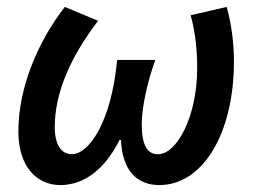

<svg xmlns="http://www.w3.org/2000/svg" viewBox="-20 -522 733 554"><path d="M154 12C221 12 281 -31 325 -118H329C333 -31 374 12 440 12C564 12 655 -135 655 -345C655 -397 648 -453 634 -502L530 -478C543 -434 549 -378 549 -326C549 -185 490 -77 436 -77C404 -77 389 -104 389 -165C389 -217 409 -297 428 -349H318C301 -168 236 -77 187 -77C158 -77 138 -103 138 -155C138 -251 180 -353 263 -462L167 -502C90 -403 33 -270 33 -143C33 -41 86 12 154 12Z"/></svg>

Font: Source Sans Pro Semibold
Style: Italic
Weight: 600
Italic angle: -11°
Designer: Paul D. Hunt
Foundry: Adobe Systems Incorporated
Version: Version 3.006;hotconv 1.0.111;makeotfexe 2.5.65597